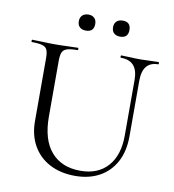

<svg xmlns="http://www.w3.org/2000/svg" viewBox="-88 -877 875 967"><g transform="rotate(10 349.0 -393.0)"><path d="M572 -515Q572 -564 550.5 -588.5Q529 -613 485 -613Q482 -613 482 -619Q482 -625 485 -625Q508 -625 532 -623.5Q556 -622 585 -622Q608 -622 632 -623.5Q656 -625 676 -625Q678 -625 678 -619Q678 -613 676 -613Q636 -613 616 -588.5Q596 -564 596 -515V-231Q596 -154 566.5 -99.5Q537 -45 484 -16Q431 13 360 13Q286 13 230.5 -16Q175 -45 144.5 -98.5Q114 -152 114 -224V-544Q114 -573 108 -587.5Q102 -602 83.5 -607.5Q65 -613 29 -613Q27 -613 27 -619Q27 -625 29 -625Q53 -625 82.5 -623.5Q112 -622 146 -622Q181 -622 211 -623.5Q241 -625 263 -625Q266 -625 266 -619Q266 -613 263 -613Q227 -613 209 -607Q191 -601 185 -586Q179 -571 179 -542V-259Q179 -140 232.5 -78.5Q286 -17 382 -17Q472 -17 522 -73.5Q572 -130 572 -230ZM287 -717Q267 -717 255.5 -727.5Q244 -738 244 -758Q244 -777 255.5 -788Q267 -799 287 -799Q306 -799 317 -788Q328 -777 328 -758Q328 -717 287 -717ZM462 -717Q442 -717 430.5 -727.5Q419 -738 419 -758Q419 -777 430.5 -788Q442 -799 462 -799Q503 -799 503 -758Q503 -717 462 -717Z"/></g></svg>

Font: Cormorant Garamond Light
Style: Regular
Weight: 400
Version: Version 4.001